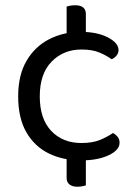

<svg xmlns="http://www.w3.org/2000/svg" viewBox="-20 -596 516 729"><path d="M233 -28H306V108Q302 109 293 111Q284 113 274 113Q255 113 244 104.5Q233 96 233 80ZM306 -422H233V-571Q238 -573 247 -574.5Q256 -576 266 -576Q286 -576 296 -567.5Q306 -559 306 -543ZM289 -408Q221 -408 176 -362Q131 -316 131 -230Q131 -145 174.5 -99Q218 -53 289 -53Q331 -53 359 -64.5Q387 -76 409 -91Q420 -85 427 -76Q434 -67 434 -54Q434 -26 392.5 -6.5Q351 13 288 13Q219 13 165 -13.5Q111 -40 80 -94Q49 -148 49 -230Q49 -311 81 -365.5Q113 -420 167.5 -447.5Q222 -475 287 -475Q349 -475 389.5 -454Q430 -433 430 -406Q430 -394 422.5 -385Q415 -376 404 -371Q383 -386 356.5 -397Q330 -408 289 -408Z"/></svg>

Font: Baloo Tamma 2
Style: Regular
Weight: 400
Designer: Divya Kowshik, Shuchita Grover and Ek Type
Foundry: Ek Type
Version: Version 1.700